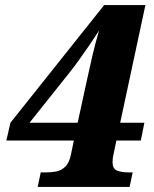

<svg xmlns="http://www.w3.org/2000/svg" viewBox="-20 -734 604 754"><path d="M128 0 140 -57H163Q181 -57 200.5 -60.5Q220 -64 236 -79Q252 -94 259 -129L270 -182H5L21 -252L389 -714H551L452 -252H547L533 -182H437L426 -129Q424 -123 423 -112.5Q422 -102 422 -97Q422 -72 439 -64.5Q456 -57 485 -57H501L489 0ZM253 -449 96 -252H285L322 -422Q330 -460 342.5 -513.5Q355 -567 369 -614Q353 -589 332 -558Q311 -527 290 -498Q269 -469 253 -449Z"/></svg>

Font: Noto Serif ExtraBold
Style: Italic
Weight: 800
Italic angle: -12°
Designer: Monotype Design Team
Foundry: Monotype Imaging Inc.
Version: Version 2.013